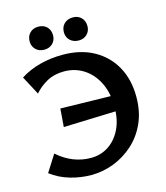

<svg xmlns="http://www.w3.org/2000/svg" viewBox="-126 -952 920 1062"><g transform="rotate(-15 334.5 -421.5)"><path d="M266 13Q205 13 145 -4.5Q85 -22 36 -59L97 -155Q140 -117 188 -98Q236 -79 288 -79Q344 -79 388.5 -108Q433 -137 459.5 -190.5Q486 -244 486 -319Q486 -398 457.5 -456.5Q429 -515 379 -547.5Q329 -580 266 -580Q210 -580 168 -557Q126 -534 96 -499L39 -606Q91 -639 153 -655Q215 -671 282 -671Q385 -671 460 -629.5Q535 -588 576 -514Q617 -440 617 -341Q617 -257 587.5 -191.5Q558 -126 507.5 -80.5Q457 -35 394.5 -11Q332 13 266 13ZM186 -283 194 -387 531 -380 524 -294ZM193 -724Q163 -724 144.5 -742.5Q126 -761 126 -789Q126 -819 144.5 -837.5Q163 -856 193 -856Q223 -856 241.5 -837.5Q260 -819 260 -789Q260 -761 241.5 -742.5Q223 -724 193 -724ZM391 -724Q360 -724 341 -742.5Q322 -761 322 -789Q322 -819 341 -837.5Q360 -856 391 -856Q420 -856 438.5 -837.5Q457 -819 457 -789Q457 -761 438.5 -742.5Q420 -724 391 -724Z"/></g></svg>

Font: Ysabeau
Style: Bold
Weight: 700
Designer: Christian Thalmann (Catharsis Fonts)
Version: Version 2.000;gftools[0.9.27.dev2+g8671c4b]